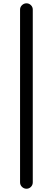

<svg xmlns="http://www.w3.org/2000/svg" viewBox="-20 -859 320 1164"><path d="M101.6 246.1V-800.8Q101.6 -816.4 113.3 -827.6Q125 -838.9 140.6 -838.9Q156.2 -838.9 167.5 -827.6Q178.7 -816.4 178.7 -800.8V246.1Q178.7 262.7 167.5 273.9Q156.2 285.2 140.6 285.2Q125 285.2 113.3 273.9Q101.6 262.7 101.6 246.1Z"/></svg>

Font: Gen Jyuu Gothic Medium
Style: Regular
Weight: 500
Designer: [Source Han Sans]
Ryoko NISHIZUKA  (kana & ideographs); Paul D. Hunt (Latin, Greek & Cyrillic); Wenlong ZHANG  (bopomofo
Version: Version 1.002.20150607